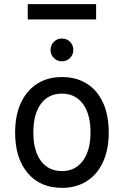

<svg xmlns="http://www.w3.org/2000/svg" viewBox="-20 -895 598 927"><path d="M279 12Q174 12 113.5 -59.8Q53 -131.5 53 -255Q53 -337.5 80.5 -397.5Q108 -457.5 158.8 -490.2Q209.5 -523 279 -523Q349 -523 399.8 -490.8Q450.5 -458.5 477.8 -398.5Q505 -338.5 505 -256Q505 -173.5 477.5 -113.2Q450 -53 399.2 -20.5Q348.5 12 279 12ZM279 -69Q343.5 -69 380.2 -118.8Q417 -168.5 417 -256Q417 -344 380.2 -393.5Q343.5 -443 279 -443Q214 -443 177.5 -393.8Q141 -344.5 141 -255Q141 -167.5 177.5 -118.2Q214 -69 279 -69ZM279 -599Q256 -599 240 -615Q224 -631 224 -654Q224 -677.5 240 -693.2Q256 -709 279 -709Q302.5 -709 318.2 -693.2Q334 -677.5 334 -654Q334 -631 318.2 -615Q302.5 -599 279 -599ZM114 -801V-875H444V-801Z"/></svg>

Font: Overpass
Style: Regular
Weight: 400
Designer: Delve Withrington, Dave Bailey, Thomas Jockin
Foundry: Delve Fonts LLC
Version: Version 4.000